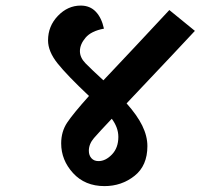

<svg xmlns="http://www.w3.org/2000/svg" viewBox="-20 -645 701 671"><path d="M439 -301.3 422.4 -283.7Q459 -242.7 477.1 -206.1Q495.1 -169.4 495.1 -134.3Q495.1 -65.9 450 -30.3Q404.8 5.4 345.2 5.4Q276.9 5.4 235.4 -40Q193.8 -85.4 193.8 -144Q193.8 -185.1 214.8 -216.6Q235.8 -248 291 -309.6Q213.9 -382.3 180.9 -423.8Q147.9 -465.3 147.9 -503.9Q147.9 -553.7 182.4 -589.6Q216.8 -625.5 262.2 -625.5Q294.4 -625.5 314.7 -604.2Q335 -583 343.3 -544.9Q298.8 -536.6 279.1 -513.4Q259.3 -490.2 259.3 -466.3Q259.3 -443.8 278.8 -423.8Q298.3 -403.8 341.3 -364.3L367.2 -391.6Q447.8 -477.1 454.1 -483.9Q460.4 -490.7 571.8 -609.9L661.1 -537.1Q637.7 -511.7 581.5 -452.1Q525.4 -392.6 439 -301.3ZM290.5 -118.2Q290.5 -102.1 299.6 -92Q308.6 -82 324.2 -82Q349.1 -82 371.3 -105.2Q393.6 -128.4 393.6 -166.5Q393.6 -183.6 387.5 -199.7Q381.3 -215.8 370.6 -230Q326.2 -183.1 308.3 -162.4Q290.5 -141.6 290.5 -118.2Z"/></svg>

Font: Sitara
Style: Bold Italic
Weight: 700
Italic angle: -11°
Designer: Neelakash Kshetrimayum
Foundry: Neelakash Kshetrimayum
Version: Version 1.000;PS Version 1.000;PS 1.0;hotconv 1.;hotconv 1.0